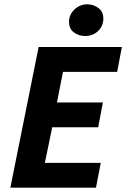

<svg xmlns="http://www.w3.org/2000/svg" viewBox="-20 -870 585 890"><path d="M28 0 159 -652H545L523 -537H272L244 -395H457L435 -280H222L188 -115H447L425 0ZM374 -703Q346 -703 323 -719.5Q300 -736 300 -769Q300 -802 325 -826Q350 -850 385 -850Q413 -850 436 -833Q459 -816 459 -784Q459 -749 434.5 -726Q410 -703 374 -703Z"/></svg>

Font: Source Sans 3
Style: Bold Italic
Weight: 700
Italic angle: -11°
Designer: Paul D. Hunt
Foundry: Adobe
Version: Version 3.052;hotconv 1.1.0;makeotfexe 2.6.0